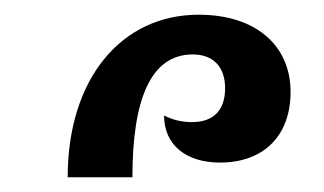

<svg xmlns="http://www.w3.org/2000/svg" viewBox="-20 -847 441 261"><path d="M72 -606H160C160 -710 184 -773 242 -773C270 -773 286 -756 286 -727C286 -697 270 -681 241 -681C225 -681 213 -685 203 -690C203 -650 233 -626 279 -626C339 -626 375 -663 375 -722C375 -785 328 -827 250 -827C145 -827 72 -740 72 -606Z"/></svg>

Font: Noto Serif Armenian Condensed Semi
Style: Regular
Weight: 600
Width: 3
Designer: Monotype Design Team
Foundry: Monotype Imaging Inc.
Version: Version 1.901